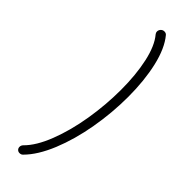

<svg xmlns="http://www.w3.org/2000/svg" viewBox="-190 -524 528 528"><g transform="rotate(45 74.0 -259.5)"><path d="M66.7 -503.7Q66.7 -509.6 70.9 -514.1Q75.2 -518.5 81.1 -518.5Q87.8 -518.5 91.1 -514.1Q114.4 -486.3 126.3 -435Q138.1 -383.7 138.1 -320.7Q138.1 -259.3 127.2 -197Q116.3 -134.8 95.4 -83.7Q74.4 -32.6 46.3 -4.4Q42.6 0 35.9 0Q30.7 0 27.2 -3.5Q23.7 -7 23.7 -12.2Q23.7 -18.1 28.1 -22.6Q53.3 -47.4 72 -95.4Q90.7 -143.3 100.6 -202.8Q110.4 -262.2 110.4 -320.4Q110.4 -378.9 100.2 -425.4Q90 -471.9 69.6 -495.9Q66.7 -499.6 66.7 -503.7Z"/></g></svg>

Font: 26F Galaxy Sans Ultra Light
Style: Italic
Weight: 200
Italic angle: -5°
Designer: C₂₉H₂₅N₃O₅
Version: Version 1.200